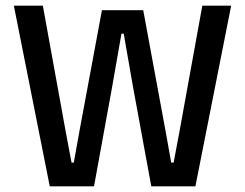

<svg xmlns="http://www.w3.org/2000/svg" viewBox="-20 -659 866 679"><path d="M156 0 29 -639H131.5L212 -195.5L233 -84H241L261 -195.5L340.5 -623H486.5L565.5 -195.5L585.5 -84H594L615 -195.5L695.5 -639H797.5L671 0H515L451 -348.5L417.5 -540H409.5L376 -348.5L312.5 0Z"/></svg>

Font: Anek Bangla Medium
Style: Regular
Weight: 500
Designer: Sulekha Rajkumar (Bangla), Yesha Goshar (Latin)
Foundry: Ek Type
Version: Version 1.003